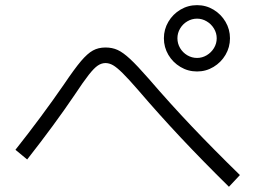

<svg xmlns="http://www.w3.org/2000/svg" viewBox="-20 -756 978 735"><path d="M607.4 -609.4Q607.4 -643.6 624.5 -672.6Q641.6 -701.7 670.7 -719Q699.7 -736.3 734.4 -736.3Q768.6 -736.3 797.4 -719Q826.2 -701.7 843.3 -672.6Q860.4 -643.6 860.4 -609.4Q860.4 -575.2 843.3 -546.1Q826.2 -517.1 797.4 -499.8Q768.6 -482.4 734.4 -482.4Q699.7 -482.4 670.7 -499.8Q641.6 -517.1 624.5 -546.1Q607.4 -575.2 607.4 -609.4ZM809.6 -609.4Q809.6 -629.4 799.1 -646.7Q788.6 -664.1 771.2 -674.3Q753.9 -684.6 734.4 -684.6Q714.4 -684.6 697 -674.3Q679.7 -664.1 669.4 -646.7Q659.2 -629.4 659.2 -609.4Q659.2 -589.4 669.4 -572Q679.7 -554.7 697 -544.4Q714.4 -534.2 734.4 -534.2Q753.9 -534.2 771.2 -544.4Q788.6 -554.7 799.1 -572Q809.6 -589.4 809.6 -609.4ZM509.8 -410.2Q471.7 -454.1 449.7 -475.8Q427.7 -497.6 413.1 -506.1Q398.4 -514.6 383.8 -514.6Q368.7 -514.6 354.5 -505.1Q340.3 -495.6 320.1 -470Q299.8 -444.3 265.6 -392.6Q189 -279.3 84 -145.5L39.1 -182.6Q137.2 -306.2 224.6 -432.6Q265.1 -492.7 290 -522Q314.9 -551.3 335.7 -562.7Q356.4 -574.2 383.8 -574.2Q409.7 -574.2 430.4 -564.7Q451.2 -555.2 478 -530.3Q504.9 -505.4 549.8 -454.1Q630.9 -359.9 715.1 -271.2Q799.3 -182.6 898.4 -85.9L856.4 -41Q753.4 -142.6 670.9 -230.5Q588.4 -318.4 509.8 -410.2Z"/></svg>

Font: Pretendard Light
Style: Regular
Weight: 300
Designer: Base glyphs from Inter by Rasmus Andersson; Hangeul glyphs from Noto Sans CJK(Source Han Sans) by Jang Soo-young and Kan
Foundry: Kil Hyung-jin
Version: Version 1.309